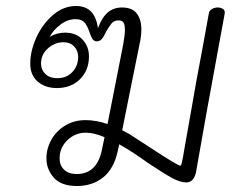

<svg xmlns="http://www.w3.org/2000/svg" viewBox="-20 -602 818 641"><path d="M730 -556 671 -234 634 -25Q626 7 602 7Q581 7 553 -8.5Q525 -24 471 -60Q427 -92 389 -114L378 -120L373 -97Q360 -38 324 -9.5Q288 19 237 19Q184 19 159.5 -9Q135 -37 135 -73Q135 -106 151.5 -135.5Q168 -165 198 -183Q228 -201 266 -201Q300 -201 339 -188L391 -452Q397 -485 397 -502Q397 -520 392 -527Q387 -534 376 -534Q361 -534 353 -524.5Q345 -515 334 -496Q327 -480 320 -472Q313 -464 303 -464Q294 -464 289 -471.5Q284 -479 279 -494Q272 -515 262.5 -526.5Q253 -538 232 -538Q206 -538 182 -520Q158 -502 146 -479Q169 -493 198 -493Q234 -493 255.5 -470Q277 -447 277 -414Q277 -367 247 -337.5Q217 -308 170 -308Q131 -308 106 -329.5Q81 -351 81 -390Q81 -432 101.5 -477Q122 -522 157 -552Q192 -582 234 -582Q297 -582 307 -508Q321 -545 340.5 -561Q360 -577 387 -577Q422 -577 437 -556.5Q452 -536 452 -504Q452 -487 449 -470L411 -282L388 -167L411 -155Q430 -143 448 -131Q466 -119 482 -109Q573 -49 582 -49Q585 -49 587 -58Q589 -67 591 -78Q593 -89 594 -96L619 -237Q633 -321 657 -446L677 -556Q678 -566 687 -571.5Q696 -577 707 -577Q717 -577 724.5 -572Q732 -567 730 -556ZM192 -461Q163 -461 140 -440.5Q117 -420 117 -390Q117 -369 131.5 -355Q146 -341 171 -341Q203 -341 222 -362Q241 -383 241 -412Q241 -433 227.5 -447Q214 -461 192 -461ZM329 -144Q294 -159 266 -159Q231 -159 205 -134Q179 -109 179 -73Q179 -50 194 -35.5Q209 -21 236 -21Q301 -21 319 -96Q328 -138 329 -144Z"/></svg>

Font: Mali Light
Style: Italic
Weight: 300
Italic angle: -10°
Version: Version 1.000; ttfautohint (v1.6)